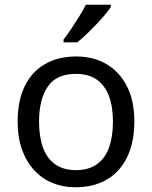

<svg xmlns="http://www.w3.org/2000/svg" viewBox="-20 -786 645 816"><path d="M551 -269Q551 -202 533.5 -150.5Q516 -99 483.5 -63Q451 -27 404.5 -8.5Q358 10 301 10Q248 10 203 -8.5Q158 -27 125 -63Q92 -99 73.5 -150.5Q55 -202 55 -269Q55 -358 85 -419.5Q115 -481 171 -513.5Q227 -546 304 -546Q377 -546 432.5 -513.5Q488 -481 519.5 -419.5Q551 -358 551 -269ZM146 -269Q146 -206 162.5 -159.5Q179 -113 214 -88Q249 -63 303 -63Q357 -63 392 -88Q427 -113 443.5 -159.5Q460 -206 460 -269Q460 -333 443 -378Q426 -423 391.5 -447.5Q357 -472 302 -472Q220 -472 183 -418Q146 -364 146 -269ZM451 -756Q442 -742 425 -722Q408 -702 387.5 -680.5Q367 -659 346.5 -639.5Q326 -620 308 -606H250V-618Q265 -637 282.5 -663Q300 -689 317 -716.5Q334 -744 345 -766H451Z"/></svg>

Font: Noto Sans Sinhala
Style: Regular
Weight: 400
Designer: Jelle Bosma - Monotype Design Team
Foundry: Monotype Imaging Inc.
Version: Version 2.006